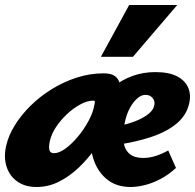

<svg xmlns="http://www.w3.org/2000/svg" viewBox="-24 -731 779 767"><path d="M122 16Q76 16 45 -6Q14 -28 2 -66Q-10 -104 1 -150Q10 -190 35.5 -231Q61 -272 98.5 -309Q136 -346 183 -375Q230 -404 282.5 -421Q335 -438 390 -438Q420 -438 434.5 -427.5Q449 -417 454 -399Q459 -381 460 -361Q457 -337 443 -300Q429 -263 407 -220.5Q385 -178 355.5 -136.5Q326 -95 289.5 -60.5Q253 -26 211 -5Q169 16 122 16ZM192 -119Q212 -119 237.5 -137.5Q263 -156 287.5 -185.5Q312 -215 330 -248.5Q348 -282 353 -312Q356 -324 354.5 -326.5Q353 -329 348 -329Q325 -329 297 -314Q269 -299 243.5 -275Q218 -251 199.5 -223Q181 -195 175 -167Q170 -143 173.5 -131Q177 -119 192 -119ZM498 16Q437 16 398 -19Q359 -54 345 -110.5Q331 -167 342 -233Q351 -280 373.5 -318.5Q396 -357 430 -385Q464 -413 506.5 -428Q549 -443 596 -443Q652 -443 684.5 -425.5Q717 -408 728.5 -379Q740 -350 731 -315Q720 -269 680.5 -236.5Q641 -204 579 -183.5Q517 -163 439 -152L422 -223Q458 -228 495.5 -239.5Q533 -251 560 -269Q587 -287 592 -309Q595 -321 591 -330.5Q587 -340 578.5 -346Q570 -352 556 -352Q541 -352 524.5 -338Q508 -324 494 -298Q480 -272 473 -234Q465 -195 469.5 -164Q474 -133 493.5 -116.5Q513 -100 547 -100Q572 -100 596.5 -107.5Q621 -115 648 -130L679 -60Q647 -31 614.5 -14.5Q582 2 552 9Q522 16 498 16ZM379 -504 492 -711H684L507 -504Z"/></svg>

Font: Ysabeau Black
Style: Italic
Weight: 900
Italic angle: -12°
Version: Version 2.000;gftools[0.9.27.dev2+g8671c4b]